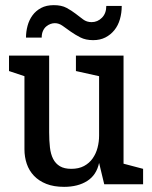

<svg xmlns="http://www.w3.org/2000/svg" viewBox="-20 -716 589 746"><path d="M229 10Q189 10 160 -1.5Q131 -13 112 -33Q93 -53 84 -79.5Q75 -106 75 -136V-420L15 -440V-500H171V-202Q171 -170 174 -143.5Q177 -117 186.5 -98.5Q196 -80 213 -70Q230 -60 257 -60Q286 -60 306.5 -71Q327 -82 340 -100.5Q353 -119 359 -142Q365 -165 365 -189V-420L275 -440V-500H460V-80L536 -60V0H385L365 -83Q355 -36 319 -13Q283 10 229 10ZM453 -693Q453 -666 446 -641.5Q439 -617 424.5 -599Q410 -581 389.5 -570.5Q369 -560 342 -560Q313 -560 292.5 -570.5Q272 -581 255 -593Q238 -605 223.5 -615.5Q209 -626 193 -626Q185 -626 176.5 -623Q168 -620 160 -613.5Q152 -607 147 -596Q142 -585 142 -570H81Q81 -593 87 -615.5Q93 -638 106 -656Q119 -674 139.5 -685Q160 -696 189 -696Q219 -696 238.5 -685.5Q258 -675 273.5 -663Q289 -651 303 -640.5Q317 -630 336 -630Q359 -630 376 -647Q393 -664 393 -693Z"/></svg>

Font: HermeneusOne
Style: Regular
Weight: 400
Designer: Rodrigo Fuenzalida, Pablo Impallari
Foundry: Pablo Impallari, Rodrigo Fuenzalida
Version: Version 1.000; ttfautohint (v0.8) -G 200 -r 50